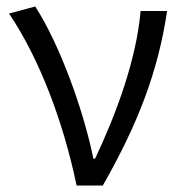

<svg xmlns="http://www.w3.org/2000/svg" viewBox="-20 -574 559 594"><path d="M217 0H298C406 -189 469 -352 497 -540H415C402 -391 341 -224 274 -83H269C238 -234 166 -434 89 -554L8 -532C102 -393 176 -197 217 0Z"/></svg>

Font: Noto Sans JP DemiLight
Style: Regular
Weight: 350
Designer: Ryoko NISHIZUKA 西塚涼子 (kana, bopomofo & ideographs); Paul D. Hunt (Latin, Greek & Cyrillic); Sandoll Communications 산돌커뮤니
Foundry: Adobe
Version: Version 2.004;hotconv 1.0.118;makeotfexe 2.5.65603